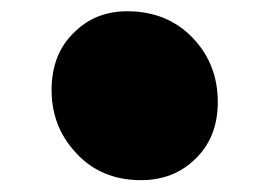

<svg xmlns="http://www.w3.org/2000/svg" viewBox="-20 -536 469 335"><path d="M319 -467Q360 -422 360 -358Q360 -295 319 -257Q278 -218 214 -222Q151 -226 111 -271Q70 -316 70 -379Q70 -443 111 -481Q151 -520 214 -516Q278 -512 319 -467Z"/></svg>

Font: Xiangcui Wave Sans Xiangcui Wave Sans
Style: Regular
Weight: 800
Width: 3
Version: Version 0.920;March 28, 2024;FontCreator 14.0.0.2814 64-bit